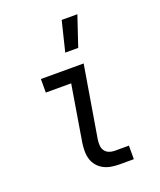

<svg xmlns="http://www.w3.org/2000/svg" viewBox="-140 -843 779 932"><g transform="rotate(-20 250.0 -377.5)"><path d="M315 0Q294 0 273 -3.5Q252 -7 234 -16.5Q216 -26 203 -41.5Q190 -57 184 -76.5Q178 -96 178 -117.5Q178 -139 181 -160L229 -450H98V-520H319L257 -149Q255 -134 256 -119Q257 -104 265 -92.5Q273 -81 286.5 -75.5Q300 -70 315 -70H389V0ZM253 -600 291 -755H372L320 -600Z"/></g></svg>

Font: Iosevka Curly Slab
Style: Italic
Weight: 400
Italic angle: -9°
Monospace: yes
Designer: Belleve Invis
Foundry: Belleve Invis
Version: Version 22.1.2; ttfautohint (v1.8.4)